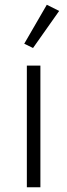

<svg xmlns="http://www.w3.org/2000/svg" viewBox="-20 -788 283 808"><path d="M93 0V-512H150V0ZM119 -586 82 -604 177 -768 229 -742Z"/></svg>

Font: IBM Plex Sans Thai Light
Style: Regular
Weight: 300
Designer: Mike Abbink, Paul van der Laan, Pieter van Rosmalen, Ben Mitchell, Mark Frömberg
Foundry: Bold Monday
Version: Version 1.2